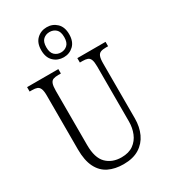

<svg xmlns="http://www.w3.org/2000/svg" viewBox="-235 -1089 1064 1208"><g transform="rotate(-30 297.0 -484.5)"><path d="M297 10Q235 10 189 -12.5Q143 -35 118 -85Q93 -135 93 -215V-606Q93 -640 86 -656Q79 -672 65.5 -677Q52 -682 29 -682H12V-714H239V-682H220Q198 -682 184 -677Q170 -672 163.5 -655Q157 -638 157 -603V-210Q157 -116 198.5 -75Q240 -34 307 -34Q360 -34 393.5 -58Q427 -82 443 -121.5Q459 -161 459 -207V-606Q459 -639 452.5 -655.5Q446 -672 432 -677Q418 -682 396 -682H377V-714H582V-682H565Q542 -682 528 -676.5Q514 -671 507.5 -654.5Q501 -638 501 -603V-205Q501 -143 478.5 -94.5Q456 -46 411 -18Q366 10 297 10ZM307 -761Q264 -761 234.5 -789Q205 -817 205 -870Q205 -923 234.5 -951Q264 -979 307 -979Q349 -979 378.5 -951Q408 -923 408 -870Q408 -817 378.5 -789Q349 -761 307 -761ZM307 -796Q334 -796 353 -813.5Q372 -831 372 -870Q372 -910 353 -927Q334 -944 307 -944Q280 -944 261 -927Q242 -910 242 -870Q242 -831 261 -813.5Q280 -796 307 -796Z"/></g></svg>

Font: Noto Serif Khmer Condensed Light
Style: Regular
Weight: 300
Width: 3
Designer: Danh Hong and the Monotype Design Team
Foundry: Monotype Imaging Inc.
Version: Version 2.004